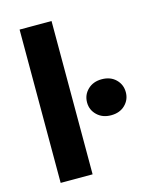

<svg xmlns="http://www.w3.org/2000/svg" viewBox="-109 -796 708 871"><g transform="rotate(-15 244.5 -360.0)"><path d="M67 0V-720H217V0ZM368 -237Q328 -237 302.5 -261.5Q277 -286 277 -321Q277 -357 302.5 -381.5Q328 -406 368 -406Q409 -406 434 -381.5Q459 -357 459 -321Q459 -286 434 -261.5Q409 -237 368 -237Z"/></g></svg>

Font: DM Sans 11pt Black
Style: Regular
Weight: 900
Version: Version 4.004;gftools[0.9.30]